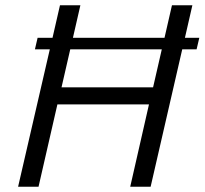

<svg xmlns="http://www.w3.org/2000/svg" viewBox="-20 -710 778 730"><path d="M737.8 -566.4 727.5 -522.5H672.9L552.7 0H475.1L546.4 -313H198.2L126.5 0H48.8L169.4 -522.5H112.8L123 -566.4H179.7L208 -689.9H285.6L257.3 -566.4H605.5L633.8 -689.9H711.4L683.1 -566.4ZM562 -377.9 595.2 -522.5H247.1L213.9 -377.9Z"/></svg>

Font: HK Grotesk Italic
Style: Regular
Weight: 400
Italic angle: -13°
Designer: Alfredo Marco Pradil and Stefan Peev
Foundry: Hanken Design Co.
Version: Version 1.000;PS 001.000;hotconv 1.0.88;makeotf.lib2.5.64775